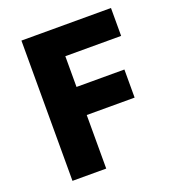

<svg xmlns="http://www.w3.org/2000/svg" viewBox="-135 -850 873 957"><g transform="rotate(-20 302.0 -372.0)"><path d="M86 0H265V-284H519V-433H265V-596H561V-744H86Z"/></g></svg>

Font: Noto Sans CJK JP Black
Style: Regular
Weight: 900
Designer: Ryoko NISHIZUKA (kana & ideographs); Paul D. Hunt (Latin, Greek & Cyrillic); Wenlong ZHANG (bopomofo); Sandoll Communica
Foundry: Adobe Systems Incorporated
Version: Version 1.004;PS 1.004;hotconv 1.0.82;makeotf.lib2.5.63406